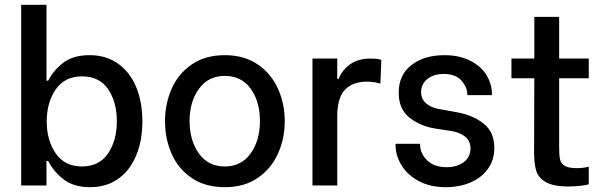

<svg xmlns="http://www.w3.org/2000/svg" viewBox="-20 -770 2514 797"><path d="M180 -102H173V0H68V-750H173V-435H180Q201 -477 242 -509Q283 -541 352 -541Q421 -541 470.5 -505.5Q520 -470 545.5 -408Q571 -346 571 -266Q571 -187 545.5 -125Q520 -63 471 -28Q422 7 354 7Q286 7 244 -25.5Q202 -58 180 -102ZM465 -267Q465 -346 429 -399.5Q393 -453 320 -453Q249 -453 211.5 -399Q174 -345 174 -266Q174 -187 211.5 -133Q249 -79 320 -79Q392 -79 428.5 -133Q465 -187 465 -267Z M665 -266Q665 -339 692.5 -401.5Q720 -464 776 -502.5Q832 -541 913 -541Q994 -541 1050 -502.5Q1106 -464 1134 -401.5Q1162 -339 1162 -267Q1162 -195 1134 -132.5Q1106 -70 1050 -31.5Q994 7 913 7Q832 7 776 -31Q720 -69 692.5 -131.5Q665 -194 665 -266ZM1059 -268Q1059 -349 1020.5 -402Q982 -455 913 -455Q845 -455 806 -401.5Q767 -348 767 -268Q767 -187 805.5 -133Q844 -79 913 -79Q982 -79 1020.5 -133Q1059 -187 1059 -268Z M1277 -527H1380V-443H1386Q1399 -478 1432.5 -502.5Q1466 -527 1519 -527Q1533 -527 1543 -526Q1553 -525 1563 -521L1559 -423Q1532 -431 1503 -431Q1444 -431 1412 -397.5Q1380 -364 1380 -287V0H1277Z M1622 -168V-173H1724V-169Q1724 -133 1753 -104.5Q1782 -76 1834 -76Q1877 -76 1905 -97Q1933 -118 1933 -154Q1933 -185 1911 -202.5Q1889 -220 1855 -226L1789 -236Q1725 -246 1680 -281.5Q1635 -317 1635 -385Q1635 -459 1688 -500Q1741 -541 1825 -541Q1886 -541 1931 -518.5Q1976 -496 1999 -459Q2022 -422 2022 -379V-375H1920V-377Q1920 -407 1896 -435Q1872 -463 1822 -463Q1780 -463 1754 -442Q1728 -421 1728 -387Q1728 -358 1750 -340Q1772 -322 1805 -317L1877 -304Q1943 -292 1987.5 -257Q2032 -222 2032 -155Q2032 -107 2006 -70Q1980 -33 1934 -13Q1888 7 1831 7Q1766 7 1719 -18Q1672 -43 1647 -83.5Q1622 -124 1622 -168Z M2301 -445V-163Q2301 -126 2304.5 -109Q2308 -92 2323.5 -82Q2339 -72 2375 -72Q2400 -72 2424 -78V-5Q2417 -2 2391 1Q2365 4 2339 4Q2276 4 2245 -14.5Q2214 -33 2205.5 -62.5Q2197 -92 2197 -140L2198 -445H2103V-527H2198V-700H2301V-527H2424V-445Z"/></svg>

Font: Be Vietnam Medium
Style: Regular
Weight: 500
Designer: Gabriel Lam
Foundry: TypeRant
Version: Version 4.000